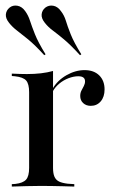

<svg xmlns="http://www.w3.org/2000/svg" viewBox="-20 -686 423 706"><path d="M131.5 -2.4Q103.2 -2.4 78.2 -1.6Q53.2 -0.8 23.4 0V-8.9L36.3 -9.7Q64.5 -12.9 75.8 -25.4Q87.1 -37.9 87.1 -68.5V-207.3H175V-68.5Q175 -48.4 180.2 -36.3Q185.5 -24.2 197.2 -18.5Q208.9 -12.9 229 -10.5L253.2 -8.9V0Q230.6 -0.8 210.9 -1.2Q191.1 -1.6 171.8 -2Q152.4 -2.4 131.5 -2.4ZM87.1 -207.3V-346.8Q87.1 -377.4 76.2 -389.9Q65.3 -402.4 34.7 -405.6L23.4 -406.5V-415.3Q41.9 -414.5 54.4 -414.1Q66.9 -413.7 79 -413.7Q106.5 -413.7 130.6 -416.5Q154.8 -419.4 175 -425V-415.3V-207.3ZM313.7 -296.8Q296.8 -296.8 285.9 -306.9Q275 -316.9 275 -333.1Q275 -344.4 279.4 -352.8Q283.9 -361.3 288.3 -369.8Q292.7 -378.2 292.7 -387.1Q292.7 -405.6 267.7 -405.6Q250.8 -405.6 231.9 -398.4Q212.9 -391.1 197.6 -378.2Q182.3 -365.3 174.2 -350L173.4 -359.7Q191.1 -390.3 224.2 -409.3Q257.3 -428.2 291.1 -428.2Q325 -428.2 344.8 -408.9Q364.5 -389.5 364.5 -357.3Q364.5 -329.8 350.4 -313.3Q336.3 -296.8 313.7 -296.8ZM142.7 -483.1Q108.1 -521 83.5 -541.1Q58.9 -561.3 42.3 -573.8Q25.8 -586.3 13.7 -601.6Q0 -618.5 1.6 -633.5Q3.2 -648.4 15.3 -658.1Q27.4 -667.7 44 -664.9Q60.5 -662.1 72.6 -645.2Q83.9 -629.8 90.3 -609.7Q96.8 -589.5 108.5 -560.1Q120.2 -530.6 147.6 -486.3ZM274.2 -483.1Q239.5 -521 215.3 -541.1Q191.1 -561.3 174.2 -573.8Q157.3 -586.3 145.2 -601.6Q131.5 -618.5 133.1 -633.5Q134.7 -648.4 146.8 -658.1Q159.7 -667.7 175.8 -664.9Q191.9 -662.1 204 -645.2Q216.1 -629.8 222.2 -609.7Q228.2 -589.5 239.9 -560.1Q251.6 -530.6 279 -486.3Z"/></svg>

Font: Playfair 144pt SemiCondensed Medium
Style: Regular
Weight: 500
Width: 4
Designer: Claus Eggers Sørensen
Foundry: Claus Eggers Sørensen
Version: Version 2.203